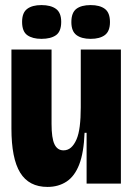

<svg xmlns="http://www.w3.org/2000/svg" viewBox="-20 -723 523 756"><path d="M167 13Q94 13 59.5 -43Q25 -99 25 -217V-528H183V-235Q183 -179 194.5 -155Q206 -131 230 -131Q247 -131 259.5 -142Q272 -153 281 -173.5Q290 -194 294 -226Q298 -258 298 -300V-528H456V-241V0H321V-200H313Q310 -122 292 -75.5Q274 -29 242 -8Q210 13 167 13ZM337 -570Q301 -570 281 -585Q261 -600 261 -636Q261 -673 280.5 -688Q300 -703 337 -703Q373 -703 393 -688Q413 -673 413 -636Q413 -600 393 -585Q373 -570 337 -570ZM143 -570Q108 -570 87.5 -584.5Q67 -599 67 -637Q67 -673 87 -688Q107 -703 143 -703Q180 -703 200.5 -688Q221 -673 221 -637Q221 -599 200.5 -584.5Q180 -570 143 -570Z"/></svg>

Font: Bricolage Grotesque 96pt ExtraBold SemiCondensed
Style: Regular
Weight: 800
Width: 4
Version: Version 1.001;gftools[0.9.33.dev8+g029e19f]